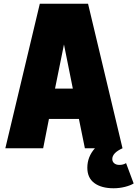

<svg xmlns="http://www.w3.org/2000/svg" viewBox="-20 -800 741 1036"><path d="M585.9 58.1Q585.9 72.3 596.4 81.1Q606.9 89.8 624 89.8Q645.5 89.8 660.2 80.1L701.2 189.9Q684.1 200.7 654.3 208.3Q624.5 215.8 592.8 215.8Q526.9 215.8 489 187.7Q451.2 159.7 451.2 105Q451.2 45.9 492.2 0H438L405.8 -158.2H244.1L212.9 0H8.8L194.8 -779.8H455.1L641.1 0Q585.9 24.9 585.9 58.1ZM325.2 -560.1 276.9 -321.8H373Z"/></svg>

Font: Cooper Hewitt
Style: Heavy
Weight: 713
Designer: Village Type and Design LLC
Foundry: Cooper Hewitt Smithsonian Design Museum
Version: 1.000